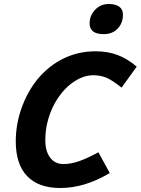

<svg xmlns="http://www.w3.org/2000/svg" viewBox="-20 -927 705 962"><path d="M282 15Q173 15 116 -44.5Q59 -104 59 -219Q59 -303 87.5 -384Q116 -465 167 -529Q223 -597 297.5 -633.5Q372 -670 458 -670Q520 -670 569 -651.5Q618 -633 665 -593L589 -488Q544 -524 514.5 -537Q485 -550 447 -550Q400 -550 352.5 -519Q305 -488 269 -434Q239 -388 223 -334.5Q207 -281 207 -225Q207 -169 231.5 -137Q256 -105 297 -105Q333 -105 373.5 -118.5Q414 -132 473 -164L530 -60Q466 -22 404.5 -3.5Q343 15 282 15ZM596 -854Q596 -811 569.5 -783.5Q543 -756 500 -756Q464 -756 446.5 -769.5Q429 -783 429 -810Q429 -849 456.5 -878Q484 -907 525 -907Q559 -907 577.5 -893.5Q596 -880 596 -854Z"/></svg>

Font: Intel One Mono
Style: Bold Italic
Weight: 700
Italic angle: -16°
Monospace: yes
Designer: Fred Shallcrass
Foundry: Frere-Jones Type LLC
Version: Version 1.400;hotconv 1.1.0;makeotfexe 2.6.0;FJTRelease1.4